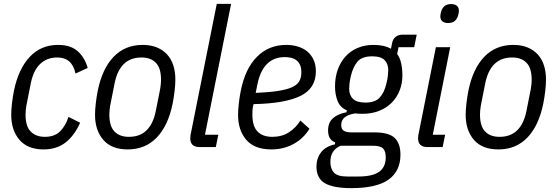

<svg xmlns="http://www.w3.org/2000/svg" viewBox="-20 -760 2879 992"><path d="M205 12Q123 12 80.5 -37.5Q38 -87 38 -167Q38 -193 42 -227Q46 -261 52 -291Q75 -403 133 -465.5Q191 -528 280 -528Q346 -528 382.5 -494.5Q419 -461 433 -409L370 -380Q353 -463 276 -463Q222 -463 187 -429Q152 -395 139 -329L116 -213Q114 -201 113 -189Q112 -177 112 -167Q112 -107 139 -80Q166 -53 212 -53Q261 -53 289.5 -80.5Q318 -108 334 -156L394 -126Q365 -60 319 -24Q273 12 205 12Z M640 12Q556 12 513.5 -37.5Q471 -87 471 -167Q471 -193 475 -227Q479 -261 485 -291Q508 -405 567 -466.5Q626 -528 717 -528Q759 -528 790.5 -515Q822 -502 843.5 -478.5Q865 -455 875.5 -422Q886 -389 886 -349Q886 -323 882 -289Q878 -255 872 -225Q849 -111 790 -49.5Q731 12 640 12ZM646 -53Q703 -53 737.5 -87Q772 -121 785 -187L808 -303Q810 -315 811 -327Q812 -339 812 -348Q812 -408 785.5 -435.5Q759 -463 711 -463Q654 -463 619.5 -429Q585 -395 572 -329L549 -213Q547 -201 546 -189Q545 -177 545 -168Q545 -108 571.5 -80.5Q598 -53 646 -53Z M1013 0Q963 0 963 -45Q963 -53 964 -60Q965 -67 967 -75L1100 -740H1174L1039 -64H1108L1095 0Z M1382 12Q1295 12 1252.5 -37.5Q1210 -87 1210 -167Q1210 -193 1214 -227Q1218 -261 1224 -291Q1247 -406 1308 -467Q1369 -528 1459 -528Q1491 -528 1519 -519.5Q1547 -511 1567.5 -494Q1588 -477 1600 -451.5Q1612 -426 1612 -391Q1612 -303 1531.5 -264Q1451 -225 1290 -222Q1285 -203 1284.5 -190.5Q1284 -178 1284 -168Q1284 -108 1310.5 -80.5Q1337 -53 1387 -53Q1436 -53 1472 -76Q1508 -99 1532 -137L1579 -95Q1548 -44 1496.5 -16Q1445 12 1382 12ZM1452 -465Q1395 -465 1360 -430Q1325 -395 1311 -329L1301 -280Q1370 -283 1415.5 -290Q1461 -297 1488 -309Q1515 -321 1526 -340Q1537 -359 1537 -386Q1537 -410 1530 -425Q1523 -440 1511 -449Q1499 -458 1483.5 -461.5Q1468 -465 1452 -465Z M2049 39Q2049 124 1987.5 168Q1926 212 1795 212Q1702 212 1658.5 186.5Q1615 161 1615 101Q1615 59 1638 28Q1661 -3 1710 -14L1712 -24Q1692 -32 1683.5 -47.5Q1675 -63 1675 -86Q1675 -126 1699.5 -148.5Q1724 -171 1770 -180L1772 -190Q1738 -204 1724.5 -237.5Q1711 -271 1711 -314Q1711 -361 1725 -400Q1739 -439 1764.5 -467.5Q1790 -496 1827 -512Q1864 -528 1910 -528Q1965 -528 2000 -508L2006 -538Q2010 -558 2024 -569.5Q2038 -581 2062 -581H2133L2120 -516H2039L2032 -481Q2046 -462 2052.5 -434Q2059 -406 2059 -370Q2059 -329 2045 -293Q2031 -257 2004.5 -230Q1978 -203 1939.5 -187.5Q1901 -172 1853 -172Q1844 -172 1834 -172.5Q1824 -173 1815 -174Q1781 -169 1762 -154.5Q1743 -140 1743 -114Q1743 -93 1756 -84.5Q1769 -76 1796 -76H1915Q1990 -76 2019.5 -47Q2049 -18 2049 39ZM1973 53Q1973 21 1959 7Q1945 -7 1907 -7H1740Q1714 4 1700.5 24.5Q1687 45 1687 77Q1687 112 1705.5 132Q1724 152 1774 152H1831Q1905 152 1939 127.5Q1973 103 1973 53ZM1868 -230Q1918 -230 1942 -256Q1966 -282 1977 -331Q1982 -351 1984 -369Q1986 -387 1986 -398Q1986 -430 1967 -449.5Q1948 -469 1903 -469Q1850 -469 1827 -441.5Q1804 -414 1793 -368Q1788 -348 1786 -330Q1784 -312 1784 -301Q1784 -269 1803.5 -249.5Q1823 -230 1868 -230Z M2295 -641Q2277 -641 2266 -649.5Q2255 -658 2255 -676Q2255 -685 2259 -700Q2264 -717 2276 -728Q2288 -739 2311 -739Q2329 -739 2340 -730.5Q2351 -722 2351 -704Q2351 -695 2347 -680Q2342 -663 2330 -652Q2318 -641 2295 -641ZM2190 0Q2140 0 2140 -45Q2140 -53 2141 -60Q2142 -67 2144 -75L2232 -516H2306L2216 -64H2280L2267 0Z M2555 12Q2471 12 2428.5 -37.5Q2386 -87 2386 -167Q2386 -193 2390 -227Q2394 -261 2400 -291Q2423 -405 2482 -466.5Q2541 -528 2632 -528Q2674 -528 2705.5 -515Q2737 -502 2758.5 -478.5Q2780 -455 2790.5 -422Q2801 -389 2801 -349Q2801 -323 2797 -289Q2793 -255 2787 -225Q2764 -111 2705 -49.5Q2646 12 2555 12ZM2561 -53Q2618 -53 2652.5 -87Q2687 -121 2700 -187L2723 -303Q2725 -315 2726 -327Q2727 -339 2727 -348Q2727 -408 2700.5 -435.5Q2674 -463 2626 -463Q2569 -463 2534.5 -429Q2500 -395 2487 -329L2464 -213Q2462 -201 2461 -189Q2460 -177 2460 -168Q2460 -108 2486.5 -80.5Q2513 -53 2561 -53Z"/></svg>

Font: IBM Plex Sans Condensed
Style: Italic
Weight: 400
Width: 3
Italic angle: -11°
Designer: Mike Abbink, Paul van der Laan, Pieter van Rosmalen
Foundry: Bold Monday
Version: Version 1.3